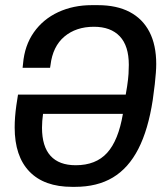

<svg xmlns="http://www.w3.org/2000/svg" viewBox="-20 -716 640 746"><path d="M260 10Q151.8 10 94.4 -49.4Q37 -108.8 37 -220.8Q37 -240.8 38.6 -261.9Q40.2 -283 43.5 -306.5L50 -348.5H468.5L474 -381.2Q478.2 -409.5 479.4 -429Q480.5 -448.5 480.5 -464Q480.5 -537.8 445.4 -574.9Q410.2 -612 344.8 -612Q275.5 -612 230.1 -573.8Q184.8 -535.5 176.2 -463L174.5 -452.5H67.8L69.5 -468.2Q75.5 -539.2 111.5 -590.4Q147.5 -641.5 206.1 -668.8Q264.8 -696 336.5 -696H360.2Q433.5 -696 484 -669.4Q534.5 -642.8 560.8 -591.8Q587 -540.8 587 -467.2Q587 -452 585.6 -433.2Q584.2 -414.5 581.5 -389.4Q578.8 -364.2 573.5 -327.5Q555.8 -212 517.5 -137.4Q479.2 -62.8 418.6 -26.4Q358 10 271.2 10ZM274.2 -74Q352.5 -74 396.2 -122.1Q440 -170.2 457.5 -273.5H147.2Q145.2 -259.5 144.2 -245.8Q143.2 -232 143.2 -220Q143.2 -147 176.4 -110.5Q209.5 -74 274.2 -74Z"/></svg>

Font: Chivo Mono Medium
Style: Italic
Weight: 500
Italic angle: -8.05°
Monospace: yes
Designer: Hector Gatti
Foundry: Omnibus-Type
Version: Version 1.008